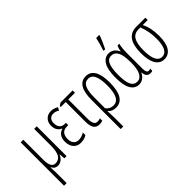

<svg xmlns="http://www.w3.org/2000/svg" viewBox="-54 -1478 2411 2411"><g transform="rotate(-45 1151.5 -273.0)"><path d="M117.2 -529.8V-171.9Q117.2 -33.2 193.8 -33.2Q253.9 -33.2 282.2 -82Q310.1 -130.4 310.1 -238.8V-529.8H356V0H316.9L311 -74.2H307.1Q290 -34.2 260.7 -12.7Q230 9.8 198.2 9.8Q140.6 9.8 117.2 -42H112.8Q117.2 16.6 117.2 47.4V240.2H70.8V-529.8Z M646 -301.8V-259.8H618.7Q568.4 -259.8 542.5 -229Q516.6 -197.8 516.6 -141.1Q516.6 -105.5 528.3 -82Q539.6 -59.6 561 -46.4Q581.1 -34.2 606.9 -34.2Q630.9 -34.2 660.2 -42.5Q688.5 -50.8 710 -65.9V-20Q688.5 -5.4 663.1 2Q635.7 9.8 600.6 9.8Q541 9.8 504.9 -31.7Q468.8 -73.2 468.8 -144Q468.8 -197.3 492.7 -231.9Q516.6 -267.1 560.5 -280.8V-285.2Q487.8 -315.4 487.8 -409.2Q487.8 -467.8 523.9 -503.9Q560.1 -540 617.7 -540Q668.5 -540 714.8 -509.8L691.9 -471.2Q656.2 -496.1 616.7 -496.1Q575.7 -496.1 554.7 -472.2Q533.7 -448.2 533.7 -407.2Q533.7 -356.4 557.6 -329.1Q581.5 -301.8 625 -301.8Z M874.5 -487.8V-146Q874.5 -89.4 889.2 -60.1Q903.8 -30.8 936.5 -30.8Q963.9 -30.8 987.8 -39.1V2Q983.4 4.9 964.4 8.8Q947.3 12.2 933.6 12.2Q877.9 12.2 853 -25.9Q828.6 -63 828.6 -142.1V-487.8H740.7V-504.9L777.8 -529.8H992.7V-487.8Z M1232.9 -496.1Q1175.8 -496.1 1149.4 -441.4Q1123 -387.2 1123 -274.9V-83Q1160.6 -32.2 1222.7 -32.2Q1287.1 -32.2 1316.4 -92.8Q1345.7 -153.3 1345.7 -267.1Q1345.7 -379.9 1318.4 -438.5Q1291.5 -496.1 1232.9 -496.1ZM1394 -267.1Q1394 -131.3 1352.1 -60.5Q1310.5 9.8 1229 9.8Q1156.7 9.8 1121.6 -35.2H1117.7L1120.1 7.3Q1123 63 1123 95.2V240.2H1076.7V-276.9Q1076.7 -540 1235.8 -540Q1312.5 -540 1353.5 -472.7Q1394 -406.2 1394 -267.1Z M1620.6 -616.2Q1631.8 -647 1647.5 -703.6Q1661.6 -754.4 1667.5 -786.1H1721.2V-775.9Q1710 -741.7 1689 -694.3Q1665 -639.6 1647.5 -606H1620.6ZM1646 -32.2Q1701.2 -32.2 1731 -89.8Q1759.8 -146 1759.8 -251V-264.2Q1759.8 -385.7 1731 -440.4Q1701.7 -496.1 1642.1 -496.1Q1585 -496.1 1560.1 -436.5Q1535.2 -376.5 1535.2 -263.2Q1535.2 -143.1 1562 -86.9Q1588.4 -32.2 1646 -32.2ZM1806.2 -104Q1806.2 -27.8 1843.8 -27.8Q1861.8 -27.8 1875 -34.2V2Q1862.8 9.8 1841.8 9.8Q1806.6 9.8 1787.6 -9.8Q1768.6 -29.3 1764.2 -76.2H1759.8Q1741.2 -35.2 1709 -12.7Q1676.8 9.8 1639.2 9.8Q1565.4 9.8 1525.9 -57.6Q1486.8 -124 1486.8 -264.2Q1486.8 -404.3 1527.8 -472.2Q1568.8 -540 1641.1 -540Q1721.7 -540 1764.2 -452.1H1768.1Q1769.5 -470.7 1775.9 -492.2Q1781.7 -511.7 1791 -529.8H1822.8Q1806.2 -480.5 1806.2 -359.9Z M2198.7 -247.1Q2198.7 -373 2153.8 -487.8H2123Q2047.9 -487.8 2013.2 -432.6Q1978 -377 1978 -257.8Q1978 -32.2 2087.9 -32.2Q2143.1 -32.2 2170.9 -86.9Q2198.7 -141.6 2198.7 -247.1ZM2246.6 -247.1Q2246.6 -118.2 2204.6 -54.7Q2162.1 9.8 2086.9 9.8Q2011.7 9.8 1970.7 -57.6Q1929.7 -125 1929.7 -254.9Q1929.7 -529.8 2124 -529.8H2284.7V-487.8H2195.8Q2246.6 -390.6 2246.6 -247.1Z"/></g></svg>

Font: Germano
Style: Regular
Weight: 300
Width: 3
Foundry: Ascender Corporation
Version: Version 1.10; ttfautohint (v1.5)